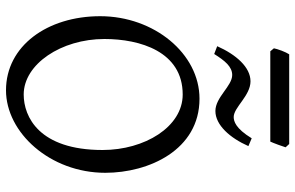

<svg xmlns="http://www.w3.org/2000/svg" viewBox="-192 -777 984 640"><g transform="rotate(90 300.0 -457.0)"><path d="M295 -44C194 -44 110 -169 110 -313C110 -432 152 -574 295 -574C403 -574 480 -447 480 -307C480 -95 369 -44 295 -44ZM309 -630C159 -630 34 -479 34 -299C34 -123 133 15 281 15C422 15 556 -132 556 -316C556 -461 480 -630 309 -630ZM467 -793 441 -804C408 -750 384 -744 370 -744C338 -744 299 -800 251 -800C204 -800 162 -752 134 -689L160 -679C182 -714 202 -739 230 -739C267 -739 304 -683 350 -683C397 -683 440 -732 467 -793ZM471 -917 460 -929H161C159 -926 157 -922 155 -918L149 -904C145 -894 142 -883 141 -878L151 -866H452C456 -874 470 -912 471 -917Z"/></g></svg>

Font: Temporarium
Style: Regular
Weight: 400
Version: Version 1.1